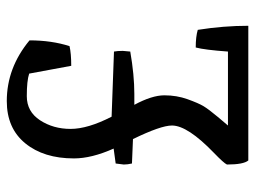

<svg xmlns="http://www.w3.org/2000/svg" viewBox="-113 -639 752 566"><g transform="rotate(-90 263.0 -356.0)"><path d="M269 -336H237Q265 -284 265 -247.5Q265 -211 253.5 -179Q242 -147 233 -132Q224 -117 201 -89.5Q178 -62 176 -60H394Q399 -129 406 -155Q438 -155 458 -149Q470 -73 470 0H73Q61 -14 61 -63Q65 -72 95 -101Q176 -179 176 -225Q176 -258 136 -340L64 -343Q61 -356 61 -367L64 -391Q83 -394 108 -397Q79 -462 79 -514Q79 -603 123.5 -657.5Q168 -712 248 -712Q346 -712 427 -645Q427 -580 410 -527Q388 -522 352 -522L329 -646Q308 -653 262.5 -653Q217 -653 191.5 -614Q166 -575 166 -524Q166 -473 202 -403L394 -396Q396 -386 396 -370L394 -348Q325 -336 269 -336Z"/></g></svg>

Font: Inika
Style: Regular
Weight: 400
Designer: Constanza Artigas Preller
Foundry: Constanza Artigas Preller
Version: Version 1.001